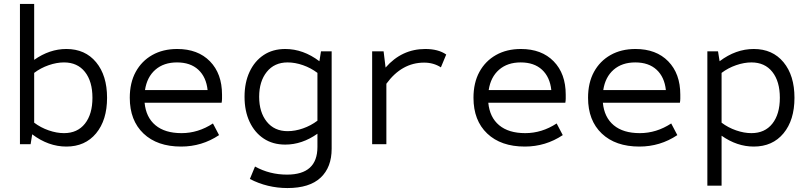

<svg xmlns="http://www.w3.org/2000/svg" viewBox="-20 -730 4100 972"><path d="M316 12Q225 12 143 -50L135 0H81V-710H153V-427Q231 -482 316 -482Q411 -482 466.5 -415Q522 -348 522 -235Q522 -122 466.5 -55Q411 12 316 12ZM304 -56Q372 -56 410 -104Q448 -152 448 -235Q448 -318 410 -366Q372 -414 304 -414Q267 -414 226.5 -400Q186 -386 153 -361V-109Q186 -84 226.5 -70Q267 -56 304 -56Z M897 12Q776 12 706.5 -54Q637 -120 637 -235Q637 -311 667 -366Q697 -421 751 -451.5Q805 -482 877 -482Q982 -482 1043 -419.5Q1104 -357 1104 -251Q1104 -241 1104 -231Q1104 -221 1102 -210H712Q719 -136 767 -96Q815 -56 899 -56Q983 -56 1058 -105L1089 -46Q1002 12 897 12ZM714 -274H1031Q1024 -340 984 -377Q944 -414 876 -414Q809 -414 766.5 -377Q724 -340 714 -274Z M1435 222Q1385 222 1337 210.5Q1289 199 1245 176L1271 113Q1345 154 1433 154Q1587 154 1587 14V-53Q1509 2 1424 2Q1361 2 1315 -28.5Q1269 -59 1243.5 -113.5Q1218 -168 1218 -240Q1218 -312 1243.5 -366.5Q1269 -421 1315 -451.5Q1361 -482 1424 -482Q1515 -482 1597 -420L1605 -470H1659V23Q1659 117 1603 169.5Q1547 222 1435 222ZM1436 -66Q1474 -66 1514 -80Q1554 -94 1587 -119V-361Q1554 -386 1514 -400Q1474 -414 1436 -414Q1369 -414 1330.5 -366Q1292 -318 1292 -240Q1292 -162 1330.5 -114Q1369 -66 1436 -66Z M1864 0V-470H1922L1932 -388Q2014 -482 2133 -482Q2199 -482 2239 -454L2212 -389Q2175 -413 2127 -413Q2014 -413 1936 -306V0Z M2637 12Q2516 12 2446.5 -54Q2377 -120 2377 -235Q2377 -311 2407 -366Q2437 -421 2491 -451.5Q2545 -482 2617 -482Q2722 -482 2783 -419.5Q2844 -357 2844 -251Q2844 -241 2844 -231Q2844 -221 2842 -210H2452Q2459 -136 2507 -96Q2555 -56 2639 -56Q2723 -56 2798 -105L2829 -46Q2742 12 2637 12ZM2454 -274H2771Q2764 -340 2724 -377Q2684 -414 2616 -414Q2549 -414 2506.5 -377Q2464 -340 2454 -274Z M3217 12Q3096 12 3026.5 -54Q2957 -120 2957 -235Q2957 -311 2987 -366Q3017 -421 3071 -451.5Q3125 -482 3197 -482Q3302 -482 3363 -419.5Q3424 -357 3424 -251Q3424 -241 3424 -231Q3424 -221 3422 -210H3032Q3039 -136 3087 -96Q3135 -56 3219 -56Q3303 -56 3378 -105L3409 -46Q3322 12 3217 12ZM3034 -274H3351Q3344 -340 3304 -377Q3264 -414 3196 -414Q3129 -414 3086.5 -377Q3044 -340 3034 -274Z M3561 210V-470H3615L3623 -420Q3705 -482 3796 -482Q3891 -482 3946.5 -415Q4002 -348 4002 -235Q4002 -122 3946.5 -55Q3891 12 3796 12Q3711 12 3633 -43V210ZM3784 -56Q3852 -56 3890 -104Q3928 -152 3928 -235Q3928 -318 3890 -366Q3852 -414 3784 -414Q3747 -414 3706.5 -400Q3666 -386 3633 -361V-109Q3666 -84 3706.5 -70Q3747 -56 3784 -56Z"/></svg>

Font: Sometype Mono
Style: Regular
Weight: 400
Monospace: yes
Designer: Ryoichi Tsunekawa
Foundry: Dharma Type
Version: Version 1.000; ttfautohint (v1.8.3)